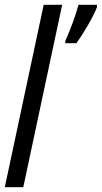

<svg xmlns="http://www.w3.org/2000/svg" viewBox="-20 -780 424 800"><path d="M0 0 162 -760H239L77 0ZM252 -600H298Q319 -628 345.5 -673.5Q372 -719 384 -750V-760H307Q289 -693 252 -609Z"/></svg>

Font: Noto Sans UI Condensed
Style: Italic
Weight: 400
Width: 3
Italic angle: -12°
Designer: Monotype Design Team
Foundry: Monotype Imaging Inc.
Version: Version 1.901